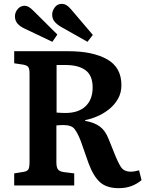

<svg xmlns="http://www.w3.org/2000/svg" viewBox="-20 -967 777 1001"><path d="M599 14Q536 14 501.5 -17Q467 -48 442 -115L401 -232Q385 -273 369 -294Q353 -315 312 -315Q290 -315 274 -313V-121Q274 -97 281 -85.5Q288 -74 311 -70L367 -63V0H54V-63L103 -71Q122 -74 128 -84Q134 -94 134 -122V-582Q134 -607 128 -616.5Q122 -626 101 -630L54 -637V-700H337Q463 -700 538 -658Q613 -616 613 -523Q613 -483 595 -451.5Q577 -420 548 -397Q519 -374 486 -360Q453 -346 424 -341V-337Q473 -328 501 -307Q529 -286 546 -243L575 -171Q594 -122 610 -97Q626 -72 662 -72Q680 -72 705 -79L718 -28Q696 -9 666.5 2.5Q637 14 599 14ZM321 -378Q389 -378 426 -413Q463 -448 463 -511Q463 -573 426.5 -600.5Q390 -628 323 -628H275V-380Q290 -379 301 -378.5Q312 -378 321 -378ZM436 -749 298 -827Q276 -840 264 -855Q252 -870 252 -891Q252 -910 265.5 -928.5Q279 -947 303 -947Q314 -947 325 -941Q336 -935 349 -920L464 -785ZM253 -749 106 -819Q83 -830 70.5 -845Q58 -860 58 -882Q58 -903 72.5 -920Q87 -937 109 -937Q129 -937 154 -911L279 -787Z"/></svg>

Font: Literata SemiBold
Style: Regular
Weight: 600
Designer: Latin by Veronika Burian and Jose Scaglione. Greek by Irene Vlachou. Cyrillic by Vera Evstafieva.
Foundry: TypeTogether
Version: Version 3.103; ttfautohint (v1.8.4.7-5d5b);gftools[0.9.29]